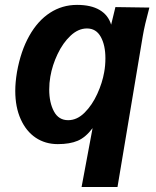

<svg xmlns="http://www.w3.org/2000/svg" viewBox="-20 -580 640 786"><path d="M216.5 10Q165.5 10 126.2 -16.2Q87 -42.5 64.8 -92Q42.5 -141.5 42.5 -208Q42.5 -243 49.5 -285Q65 -371.5 99.8 -433.2Q134.5 -495 184.5 -527.5Q234.5 -560 295.5 -560Q352.5 -560 387.8 -539.2Q423 -518.5 435 -479L452.5 -551L591.5 -549Q572 -477 564.5 -432.5L461 185.5H314L359 -55.5Q330.5 -17.5 298.2 -3.8Q266 10 216.5 10ZM406.5 -284.5Q411.5 -311.5 411.5 -341.5Q411.5 -395 392.5 -429.2Q373.5 -463.5 336 -463.5Q300.5 -463.5 269 -434Q237.5 -404.5 215.8 -358.8Q194 -313 186 -266Q181.5 -240.5 181.5 -213.5Q181.5 -160 200.8 -124Q220 -88 259 -88Q295.5 -88 326.5 -119Q357.5 -150 378.2 -195.5Q399 -241 406.5 -284.5Z"/></svg>

Font: JuliaMono ExtraBoldItalic
Style: Regular
Weight: 800
Italic angle: -9°
Monospace: yes
Designer: cormullion
Foundry: corm
Version: Version 0.049; ttfautohint (v1.8.4)